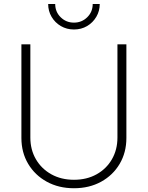

<svg xmlns="http://www.w3.org/2000/svg" viewBox="-20 -955 758 985"><path d="M359.4 10.7Q281.2 10.7 220.2 -22.7Q159.2 -56.2 124.5 -114.5Q89.8 -172.9 89.8 -247.1V-727.5H135.7V-249.5Q135.7 -187 164.3 -137.9Q192.9 -88.9 243.4 -60.8Q293.9 -32.7 359.4 -32.7Q425.3 -32.7 475.6 -60.8Q525.9 -88.9 554.2 -137.9Q582.5 -187 582.5 -249.5V-727.5H628.4V-247.1Q628.4 -172.9 594 -114.5Q559.6 -56.2 498.8 -22.7Q438 10.7 359.4 10.7ZM359.4 -803.7Q322.3 -803.7 292.2 -821.3Q262.2 -838.9 244.6 -868.7Q227.1 -898.4 227.1 -934.6H263.2Q263.2 -894 291.3 -866.5Q319.3 -838.9 359.4 -838.9Q399.4 -838.9 427.5 -866.5Q455.6 -894 455.6 -934.6H491.7Q491.7 -898.4 474.1 -868.7Q456.5 -838.9 426.8 -821.3Q397 -803.7 359.4 -803.7Z"/></svg>

Font: Inter 17pt ExtraLight
Style: Regular
Weight: 250
Version: Version 4.001;git-66647c0bb